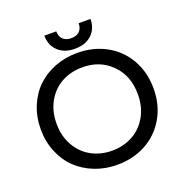

<svg xmlns="http://www.w3.org/2000/svg" viewBox="-154 -1022 1134 1177"><g transform="rotate(-20 413.0 -433.5)"><path d="M413.1 -742.2Q343.3 -742.2 302.7 -780.8Q262.2 -819.3 262.2 -881.8H339.8Q339.8 -848.1 359.1 -829.6Q378.4 -811 413.1 -811Q447.8 -811 466.8 -829.6Q485.8 -848.1 485.8 -881.8H563Q563 -819.3 522.5 -780.8Q481.9 -742.2 413.1 -742.2ZM413.1 15.1Q335.4 15.1 267.6 -11.5Q199.7 -38.1 150.6 -85.2Q101.6 -132.3 73.2 -200.7Q44.9 -269 44.9 -349.1Q44.9 -429.7 73.2 -498.3Q101.6 -566.9 150.6 -614Q199.7 -661.1 267.6 -687.5Q335.4 -713.9 413.1 -713.9Q517.1 -713.9 600.6 -668.9Q684.1 -624 732.4 -540.3Q780.8 -456.5 780.8 -349.1Q780.8 -242.2 732.4 -158.7Q684.1 -75.2 600.6 -30Q517.1 15.1 413.1 15.1ZM678.2 -349.1Q678.2 -471.2 602.5 -546.1Q526.9 -621.1 413.1 -620.1Q338.4 -620.1 278.3 -587.4Q218.3 -554.7 183.1 -492.4Q147.9 -430.2 147.9 -349.1Q147.9 -267.1 183.6 -204.6Q219.2 -142.1 279.3 -109.6Q339.4 -77.1 413.1 -77.1Q486.8 -77.1 546.9 -109.6Q606.9 -142.1 642.6 -204.6Q678.2 -267.1 678.2 -349.1Z"/></g></svg>

Font: Prompt
Style: Regular
Weight: 400
Designer: Katatrad Team
Foundry: CadsonDemak
Version: Version 1.000;PS 001.000;hotconv 1.0.88;makeotf.lib2.5.64775